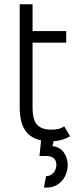

<svg xmlns="http://www.w3.org/2000/svg" viewBox="-20 -645 372 896"><path d="M296 125Q296 152 283.5 177.5Q271 203 246 218Q221 233 185 230L195 177Q217 177 230 161Q243 145 243 124Q243 104 231 93.5Q219 83 195 83H164L172 10Q122 0 97 -37.5Q72 -75 72 -144V-625H132V-500H289V-446H132V-144Q132 -81 155.5 -60.5Q179 -40 214 -40Q235 -40 249 -42.5Q263 -45 280 -55L307 -9Q274 11 230 14L225 37Q260 41 278 66.5Q296 92 296 125Z"/></svg>

Font: Bellota Text
Style: Regular
Weight: 400
Designer: Kemie Guaida
Foundry: Kemie Guaida
Version: Version 4.001